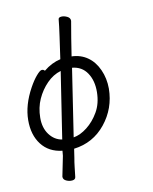

<svg xmlns="http://www.w3.org/2000/svg" viewBox="-153 -800 858 1075"><g transform="rotate(-15 276.0 -263.0)"><path d="M82 153Q108 66 115 41L120 13Q45 -2 8 -60Q-29 -118 -21 -202.5Q-13 -287 45 -374Q69 -410 91.5 -432Q114 -454 124.5 -454Q135 -454 141 -445Q189 -478 241 -485L270 -610Q284 -670 290 -704Q292 -714 307.5 -714Q323 -714 340 -704Q357 -694 355 -677L354 -673Q346 -643 331 -585L306 -484Q357 -478 393.5 -447.5Q430 -417 448 -365.5Q466 -314 461 -256Q450 -144 373.5 -64.5Q297 15 186 19L174 69Q168 90 162 120Q156 150 151 174Q148 188 130 188Q112 188 96 178.5Q80 169 82 153ZM200 -43Q239 -46 280.5 -73Q322 -100 353.5 -145Q385 -190 391.5 -254.5Q398 -319 372.5 -365.5Q347 -412 292 -422ZM226 -421Q181 -412 142.5 -379Q104 -346 78.5 -300.5Q53 -255 47.5 -197.5Q42 -140 67 -99.5Q92 -59 135 -48Z"/></g></svg>

Font: LXGW Bright GB
Style: Italic
Weight: 400
Italic angle: -12°
Designer: Christian Thalmann (Catharsis Fonts)
Foundry: LXGW / Christian Thalmann (Catharsis Fonts) / Fontworks Inc.
Version: Version 5.510